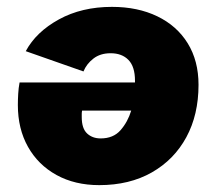

<svg xmlns="http://www.w3.org/2000/svg" viewBox="-20 -529 625 559"><path d="M306 -509Q381 -509 438 -481.5Q495 -454 526.5 -403Q558 -352 558 -282Q558 -195 522.5 -129.5Q487 -64 422 -27Q357 10 269 10Q198 10 144.5 -19.5Q91 -49 61.5 -101.5Q32 -154 32 -223Q32 -239 33 -256Q34 -273 37 -289H373V-294Q373 -335 354 -354.5Q335 -374 302 -374Q272 -374 252 -358.5Q232 -343 223 -321L55 -380Q85 -436 151.5 -472.5Q218 -509 306 -509ZM218 -188Q218 -155 233.5 -140.5Q249 -126 273 -126Q310 -126 331 -150Q352 -174 362 -207H219Q218 -202 218 -197.5Q218 -193 218 -188Z"/></svg>

Font: Work Sans ExtraBold
Style: Italic
Weight: 800
Italic angle: -13°
Designer: Wei Huang
Foundry: Wei Huang
Version: Version 2.012; ttfautohint (v1.8.3)